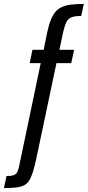

<svg xmlns="http://www.w3.org/2000/svg" viewBox="-95 -763 446 976"><path d="M-75 193 -62 132Q-37 132 -24.5 127Q-12 122 -6.5 110Q-1 98 3 78L112 -442H56L70 -510H127L146 -603Q153 -636 162.5 -660Q172 -684 185 -700.5Q198 -717 218 -726.5Q238 -736 265.5 -739.5Q293 -743 331 -743L318 -682Q287 -682 269.5 -675.5Q252 -669 243 -651.5Q234 -634 226 -600L207 -510H282L267 -442H192L90 41Q81 84 72 112Q63 140 52 156.5Q41 173 24.5 180.5Q8 188 -16.5 190.5Q-41 193 -75 193Z"/></svg>

Font: Saira ExtraCondensed Medium
Style: Italic
Weight: 500
Width: 2
Italic angle: -12°
Designer: Hector Gatti with collaboration of the Omnibus-Type team
Foundry: Omnibus-Type
Version: Version 1.101